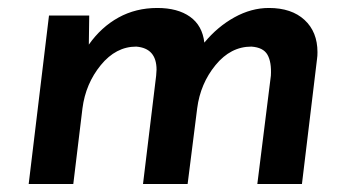

<svg xmlns="http://www.w3.org/2000/svg" viewBox="-20 -462 881 482"><path d="M777 -331Q777 -321 776 -315L738 0H626L660 -272Q662 -306 651.5 -324.5Q641 -343 611 -345Q559 -345 521 -298.5Q483 -252 475 -190L451 0H339L372 -272L373 -287Q373 -341 322 -345Q271 -345 233 -298.5Q195 -252 187 -190L164 0H52L103 -423H204L203 -350Q234 -394 277.5 -418Q321 -442 375 -442Q426 -442 457 -420Q488 -398 493 -355Q526 -395 568.5 -418.5Q611 -442 655 -442Q712 -442 744.5 -412Q777 -382 777 -331Z"/></svg>

Font: Josefin Sans SemiBold
Style: Italic
Weight: 600
Italic angle: -7°
Designer: Santiago Orozco
Foundry: Typemade
Version: Version 2.000